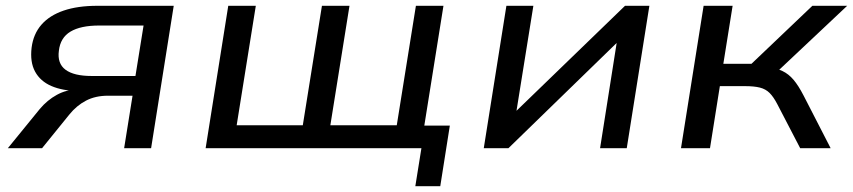

<svg xmlns="http://www.w3.org/2000/svg" viewBox="-20 -511 2941 662"><path d="M7 0 117 -135Q143 -166 176 -184Q209 -202 245 -202H258L250 -197Q195 -198 157 -214.5Q119 -231 101 -264Q83 -297 89 -347Q95 -394 123 -426Q151 -458 199.5 -474.5Q248 -491 315 -491H579L501 0H408L437 -181H352Q309 -181 276.5 -164Q244 -147 219 -116L125 0ZM296 -249H447L475 -423H322Q258 -423 223 -402Q188 -381 183 -336Q177 -292 206 -270.5Q235 -249 296 -249Z M1412 131 1433 0H689L767 -491H862L796 -79H1024L1090 -491H1185L1119 -79H1348L1414 -491H1509L1443 -78H1531L1498 131Z M1648 0 1726 -491H1819L1757 -105H1736L2135 -491H2219L2141 0H2049L2110 -387H2131L1733 0Z M2328 0 2406 -491H2506L2474 -291H2571L2781 -491H2901L2645 -250L2626 -278Q2657 -276 2678 -266Q2699 -256 2716 -236Q2733 -216 2751 -181L2844 0H2739L2660 -152Q2647 -177 2633.5 -190.5Q2620 -204 2600 -209Q2580 -214 2549 -214H2462L2428 0Z"/></svg>

Font: Nunito Sans 10pt SemiExpanded Medium
Style: Italic
Weight: 500
Width: 6
Italic angle: -9°
Designer: Vernon Adams
Foundry: Vernon Adams
Version: Version 3.101;gftools[0.9.27]